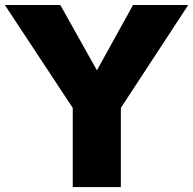

<svg xmlns="http://www.w3.org/2000/svg" viewBox="-25 -756 781 776"><path d="M512.7 -735.8H735.8L463.4 -319.8V0H269V-319.8L-5.4 -735.8H218.8L366.7 -471.7Z"/></svg>

Font: Estedad-FD Black
Style: Regular
Weight: 900
Designer: Amin Abedi
Version: Version 7.3